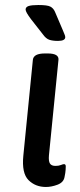

<svg xmlns="http://www.w3.org/2000/svg" viewBox="-20 -738 318 765"><path d="M163 7Q121 7 93.5 -20.5Q66 -48 73 -118L111 -500Q114 -525 159 -525H170Q215 -525 213 -500L175 -119Q173 -96 179 -86.5Q185 -77 201 -77Q214 -77 222.5 -80.5Q231 -84 235 -84Q242 -84 242 -75Q242 -73 241.5 -62Q241 -51 237 -32Q233 -11 209 -2Q185 7 163 7ZM211 -575Q190 -575 176.5 -579.5Q163 -584 151 -601L104 -661Q82 -690 82 -700Q82 -710 94 -714Q106 -718 133 -718Q169 -718 181 -711.5Q193 -705 199 -691L231 -616Q235 -606 237.5 -600Q240 -594 240 -590Q240 -575 211 -575Z"/></svg>

Font: Asap Semi Expanded Semi Expanded Medium
Style: Italic
Weight: 500
Width: 6
Italic angle: -6°
Designer: Pablo Cosgaya
Foundry: Omnibus-Type
Version: Version 3.001; ttfautohint (v1.8.4.7-5d5b)